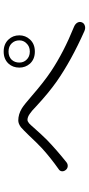

<svg xmlns="http://www.w3.org/2000/svg" viewBox="260 -940 481 1040"><g transform="rotate(-90 500.0 -419.5)"><path d="M105.5 -342.8Q93.8 -335.9 92.8 -324.2Q91.8 -313.5 99.6 -303.7Q106.4 -294.9 117.2 -293Q129.9 -291 140.6 -298.8Q208 -352.5 261.7 -404.3Q291 -433.6 327.1 -474.6Q345.7 -496.1 352.5 -502Q363.3 -510.7 371.1 -510.7Q386.7 -510.7 404.3 -498Q417 -490.2 446.3 -461.9Q515.6 -397.5 579.1 -352.5Q692.4 -273.4 852.5 -202.1Q869.1 -195.3 881.8 -200.2Q894.5 -204.1 899.4 -215.8Q904.3 -227.5 898.4 -239.3Q891.6 -252 875 -258.8Q737.3 -314.5 634.8 -382.8Q576.2 -421.9 501 -487.3Q454.1 -528.3 433.6 -541Q401.4 -560.5 368.2 -560.5Q350.6 -560.5 331.1 -545.9Q318.4 -535.2 287.1 -502.9Q246.1 -459 216.8 -431.6Q165 -384.8 105.5 -342.8ZM741.2 -613.3Q769.5 -613.3 786.1 -595.7Q801.8 -579.1 801.8 -554.7Q801.8 -532.2 786.1 -516.6Q769.5 -498 741.2 -498Q712.9 -498 696.3 -516.6Q681.6 -532.2 681.6 -554.7Q681.6 -579.1 696.3 -595.7Q712.9 -613.3 741.2 -613.3ZM741.2 -639.6Q700.2 -639.6 675.8 -613.3Q654.3 -589.8 654.3 -554.7Q654.3 -521.5 675.8 -497.1Q700.2 -470.7 741.2 -470.7Q782.2 -470.7 806.6 -497.1Q829.1 -521.5 829.1 -554.7Q829.1 -589.8 806.6 -613.3Q782.2 -639.6 741.2 -639.6Z"/></g></svg>

Font: GulimChe
Style: Regular
Weight: 400
Monospace: yes
Version: Version 2.21